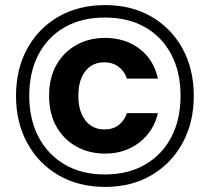

<svg xmlns="http://www.w3.org/2000/svg" viewBox="-20 -729 825 755"><path d="M393 6Q289 6 210 -40Q131 -86 87 -167Q43 -248 43 -352Q43 -457 87 -537.5Q131 -618 210 -663.5Q289 -709 393 -709Q497 -709 575.5 -663.5Q654 -618 698 -537.5Q742 -457 742 -352Q742 -248 698 -167Q654 -86 575.5 -40Q497 6 393 6ZM393 -125Q331 -125 281 -152.5Q231 -180 202 -231Q173 -282 173 -352Q173 -423 202 -474Q231 -525 281 -552.5Q331 -580 393 -580Q471 -580 527.5 -538Q584 -496 601 -420H479Q469 -450 445.5 -467Q422 -484 390 -484Q360 -484 337.5 -469.5Q315 -455 301.5 -425.5Q288 -396 288 -352Q288 -309 301.5 -279.5Q315 -250 337.5 -235Q360 -220 390 -220Q425 -220 447 -237.5Q469 -255 479 -284H601Q584 -212 527.5 -168.5Q471 -125 393 -125ZM392 -43Q484 -43 551 -82Q618 -121 654 -190.5Q690 -260 690 -352Q690 -446 653.5 -515Q617 -584 550.5 -622Q484 -660 392 -660Q301 -660 234.5 -622Q168 -584 131.5 -515Q95 -446 95 -352Q95 -260 131.5 -190.5Q168 -121 234.5 -82Q301 -43 392 -43Z"/></svg>

Font: DM Sans 28pt ExtraBold
Style: Regular
Weight: 800
Version: Version 4.004;gftools[0.9.30]